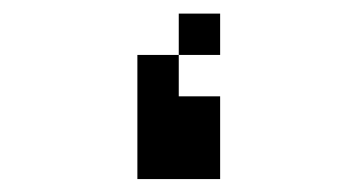

<svg xmlns="http://www.w3.org/2000/svg" viewBox="-20 -458 540 290"><path d="M312.5 -375V-437.5H250V-375H187.5V-187.5H312.5Q312.5 -187.5 312.5 -312.5H250V-375Z"/></svg>

Font: CalcUnifontExMono
Style: Regular
Weight: 500
Version: Version 15.0.06